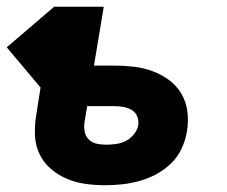

<svg xmlns="http://www.w3.org/2000/svg" viewBox="-53 -540 673 568"><path d="M259 8Q229 8 200 4Q171 0 145 -11Q119 -22 97.5 -40.5Q76 -59 64 -84Q52 -109 50.5 -138.5Q49 -168 54 -198L67 -281L-33 -400L107 -520H254L225 -346H286Q315 -346 344 -342.5Q373 -339 399.5 -329Q426 -319 448 -302.5Q470 -286 484 -262Q498 -238 501.5 -209Q505 -180 500 -151Q496 -126 484.5 -101Q473 -76 453.5 -57Q434 -38 410 -25Q386 -12 361 -5Q336 2 310.5 5Q285 8 259 8ZM261 -112Q275 -112 290 -114Q305 -116 319 -123Q333 -130 343 -142.5Q353 -155 356 -169Q358 -183 353 -195.5Q348 -208 337 -214.5Q326 -221 313 -223.5Q300 -226 286 -226H205L197 -179Q195 -164 197.5 -150.5Q200 -137 209.5 -127.5Q219 -118 232.5 -115Q246 -112 261 -112Z"/></svg>

Font: Iosevka SS04 Heavy Extended
Style: Italic
Weight: 900
Width: 7
Italic angle: -9°
Monospace: yes
Designer: Belleve Invis
Foundry: Belleve Invis
Version: Version 19.0.0; ttfautohint (v1.8.4)